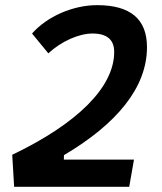

<svg xmlns="http://www.w3.org/2000/svg" viewBox="-20 -723 626 743"><path d="M34.7 0H480L498.5 -105.5H227.1L227.5 -122.6C430.7 -242.7 548.8 -383.3 548.8 -540.5C548.8 -648.9 484.9 -703.1 356 -703.1C262.7 -703.1 162.6 -659.7 104 -593.3L167 -516.6C218.3 -564 286.1 -593.3 337.9 -593.3C394 -593.3 421.9 -569.3 421.9 -522C421.9 -386.2 280.3 -245.1 27.3 -124Z"/></svg>

Font: Cascadia Code SemiBold
Style: Italic
Weight: 600
Italic angle: -10°
Monospace: yes
Designer: Aaron Bell
Foundry: Saja Typeworks
Version: Version 2404.023